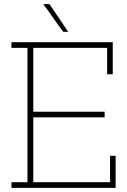

<svg xmlns="http://www.w3.org/2000/svg" viewBox="-20 -903 611 923"><path d="M536 0V-154H509V-27H140V-339H483V-366H140V-673H495V-546H522V-700H35V-673H112V-27H35V0ZM308 -750Q285 -783 263 -816.5Q241 -850 218 -883H188Q213 -850 236 -816.5Q259 -783 284 -750Z"/></svg>

Font: Josefin Slab Thin Light
Style: Regular
Weight: 300
Version: Version 2.000